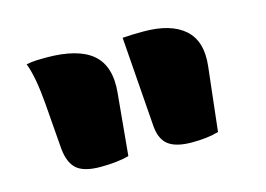

<svg xmlns="http://www.w3.org/2000/svg" viewBox="-56 -851 711 513"><g transform="rotate(-15 300.0 -594.0)"><path d="M246 -443Q215 -434 167 -434Q122 -434 102 -451Q82 -468 78 -508L68 -636Q62 -711 47 -750Q62 -753 75.5 -753.5Q89 -754 101 -754Q190 -754 229.5 -720Q269 -686 262 -614ZM494 -443Q464 -434 420 -434Q375 -434 354 -451Q333 -468 331 -508L313 -752Q327 -753 340 -753.5Q353 -754 371 -754Q447 -754 484.5 -720.5Q522 -687 514 -619Z"/></g></svg>

Font: Recursive Mn Csl St Blk
Style: Regular
Weight: 900
Monospace: yes
Version: Version 1.079;hotconv 1.0.112;makeotfexe 2.5.65598; ttfautoh